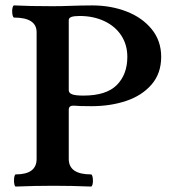

<svg xmlns="http://www.w3.org/2000/svg" viewBox="-20 -686 631 709"><path d="M31.7 -19.5Q31.7 -28.3 33.4 -35.2Q35.2 -42 38.1 -42Q115.2 -42 115.2 -99.1V-566.9Q115.2 -593.8 94.5 -607.4Q73.7 -621.1 32.2 -621.1Q28.8 -621.1 26.9 -628.2Q24.9 -635.3 24.9 -644.5Q24.9 -653.3 26.9 -659.7Q28.8 -666 32.2 -666Q88.9 -663.1 174.8 -663.1Q208.5 -663.1 246.1 -664.6Q259.3 -665 278.1 -665.5Q296.9 -666 320.8 -666Q389.2 -666 447.3 -643.6Q505.4 -621.1 540.3 -578.1Q575.2 -535.2 575.2 -476.1Q575.2 -415 539.8 -374Q504.4 -333 446.3 -313.5Q388.2 -293.9 317.9 -293.9Q271 -293.9 251 -295.9Q233.9 -295.9 233.9 -280.8V-99.1Q233.9 -42 315.9 -42Q319.3 -42 321.3 -35.2Q323.2 -28.3 323.2 -18.6Q323.2 -9.8 321.3 -3.4Q319.3 2.9 315.9 2.9Q246.6 0 177.2 0Q107.9 0 38.1 2.9Q35.2 2.9 33.4 -3.9Q31.7 -10.7 31.7 -19.5ZM450.2 -476.1Q450.2 -520.5 428 -554.7Q405.8 -588.9 365.5 -607.9Q325.2 -627 273.9 -627Q252.9 -627 243.4 -623.3Q233.9 -619.6 233.9 -611.8V-353Q233.9 -342.3 246.6 -337.6Q259.3 -333 288.1 -333Q372.6 -333 411.4 -372.1Q450.2 -411.1 450.2 -476.1Z"/></svg>

Font: JuniusX
Style: Bold
Weight: 700
Designer: Peter S. Baker
Foundry: Briery Creek Software
Version: Version 1.004